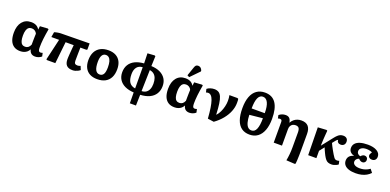

<svg xmlns="http://www.w3.org/2000/svg" viewBox="3 -2002 6914 3406"><g transform="rotate(20 3460.5 -298.5)"><path d="M272.5 14Q202.5 14 154.5 -17Q106.5 -48 81.7 -108.2Q57 -168.5 57 -256.5Q57 -388 118.2 -463Q179.5 -538 286 -538Q342 -538 380.7 -518Q419.5 -498 443.5 -457H445.5L453 -522L599.5 -531.5L616 -522Q606.5 -468.5 599.3 -420.5Q592 -372.5 587 -329.5Q582 -286.5 579.8 -247.7Q577.5 -209 577.5 -173.5Q577.5 -140.5 581.8 -121.5Q586 -102.5 595.8 -94.5Q605.5 -86.5 622.5 -86.5Q630.5 -86.5 640.8 -88.8Q651 -91 661 -94.5L675 -31Q651.5 -10 619.8 2Q588 14 555 14Q509 14 480.8 -8.5Q452.5 -31 441 -78.5H439Q424.5 -49 400 -28.2Q375.5 -7.5 343.3 3.3Q311 14 272.5 14ZM328.5 -89.5Q363 -89.5 387.5 -108Q412 -126.5 428 -165Q428 -191 428.2 -218.8Q428.5 -246.5 429 -274.3Q429.5 -302 430.2 -326.8Q431 -351.5 432 -371.5Q420 -401.5 393 -419.5Q366 -437.5 332.5 -437.5Q297.5 -437.5 273.8 -418.5Q250 -399.5 238.3 -361Q226.5 -322.5 226.5 -264.5Q226.5 -204 237.5 -165.3Q248.5 -126.5 271 -108Q293.5 -89.5 328.5 -89.5Z M1260.5 14Q1184.5 14 1148.3 -23.8Q1112 -61.5 1112 -140.5Q1112 -155.5 1113.2 -178.5Q1114.5 -201.5 1116.5 -229.5Q1118.5 -257.5 1121 -288.5Q1123.5 -319.5 1126.2 -350.7Q1129 -382 1131.5 -411H978.5L934 0H779L762 -9L855.5 -411H709.5L725.5 -507.5Q737.5 -512 753.5 -516Q769.5 -520 786.5 -523Q803.5 -526 819.5 -527.8Q835.5 -529.5 846.5 -529.5L1386.5 -536.5V-420L1369.5 -411H1257.5Q1256.5 -357 1255.8 -320.8Q1255 -284.5 1254.8 -258.8Q1254.5 -233 1254.3 -210.5Q1254 -188 1254 -161Q1254 -125.5 1268.5 -110Q1283 -94.5 1316.5 -94.5Q1330 -94.5 1341.8 -97.5Q1353.5 -100.5 1372 -108L1400.5 -38.5Q1381 -22 1357.8 -10.5Q1334.5 1 1310 7.5Q1285.5 14 1260.5 14Z M1726 14Q1643.5 14 1585.2 -17.2Q1527 -48.5 1496.5 -107.8Q1466 -167 1466 -251Q1466 -341.5 1498.7 -405.5Q1531.5 -469.5 1594 -503.5Q1656.5 -537.5 1744.5 -537.5Q1827 -537.5 1885 -506.5Q1943 -475.5 1973.5 -416.5Q2004 -357.5 2004 -273Q2004 -181 1971.8 -117Q1939.5 -53 1877.8 -19.5Q1816 14 1726 14ZM1739.5 -79Q1789 -79 1812.7 -119.8Q1836.5 -160.5 1836.5 -250Q1836.5 -314 1824.5 -357.2Q1812.5 -400.5 1788.5 -422.2Q1764.5 -444 1730 -444Q1683 -444 1658.5 -402.2Q1634 -360.5 1634 -280Q1634 -177.5 1660.8 -128.3Q1687.5 -79 1739.5 -79Z M2420 217.5 2418 13Q2320 8 2249.2 -25.5Q2178.5 -59 2141.2 -117.8Q2104 -176.5 2104 -255.5Q2104 -337.5 2140.5 -397.5Q2177 -457.5 2246.7 -492.3Q2316.5 -527 2416 -534L2410.5 -723L2544 -731.5L2560 -722.5L2553 -534Q2650 -530 2719.3 -496.8Q2788.5 -463.5 2825.8 -405.3Q2863 -347 2863 -268Q2863 -183.5 2825 -122Q2787 -60.5 2715 -26Q2643 8.5 2540.5 13L2535.5 217.5ZM2418 -62.5 2416 -462Q2345 -458.5 2307.8 -411Q2270.5 -363.5 2270.5 -279.5Q2270.5 -178.5 2306.3 -126Q2342 -73.5 2418 -62.5ZM2541.5 -57.5Q2590.5 -58 2624.8 -81.3Q2659 -104.5 2677 -147.3Q2695 -190 2695 -248.5Q2695 -311 2679 -354.7Q2663 -398.5 2631.5 -424.2Q2600 -450 2551.5 -457.5Z M3184.5 14Q3114.5 14 3066.5 -17Q3018.5 -48 2993.7 -108.2Q2969 -168.5 2969 -256.5Q2969 -388 3030.2 -463Q3091.5 -538 3198 -538Q3254 -538 3292.7 -518Q3331.5 -498 3355.5 -457H3357.5L3365 -522L3511.5 -531.5L3528 -522Q3518.5 -468.5 3511.3 -420.5Q3504 -372.5 3499 -329.5Q3494 -286.5 3491.8 -247.7Q3489.5 -209 3489.5 -173.5Q3489.5 -140.5 3493.8 -121.5Q3498 -102.5 3507.8 -94.5Q3517.5 -86.5 3534.5 -86.5Q3542.5 -86.5 3552.8 -88.8Q3563 -91 3573 -94.5L3587 -31Q3563.5 -10 3531.8 2Q3500 14 3467 14Q3421 14 3392.8 -8.5Q3364.5 -31 3353 -78.5H3351Q3336.5 -49 3312 -28.2Q3287.5 -7.5 3255.3 3.3Q3223 14 3184.5 14ZM3240.5 -89.5Q3275 -89.5 3299.5 -108Q3324 -126.5 3340 -165Q3340 -191 3340.2 -218.8Q3340.5 -246.5 3341 -274.3Q3341.5 -302 3342.2 -326.8Q3343 -351.5 3344 -371.5Q3332 -401.5 3305 -419.5Q3278 -437.5 3244.5 -437.5Q3209.5 -437.5 3185.8 -418.5Q3162 -399.5 3150.3 -361Q3138.5 -322.5 3138.5 -264.5Q3138.5 -204 3149.5 -165.3Q3160.5 -126.5 3183 -108Q3205.5 -89.5 3240.5 -89.5ZM3250 -578.5 3210.5 -599 3266.5 -761.5Q3277.5 -796 3292.3 -809.8Q3307 -823.5 3333.5 -823.5Q3360.5 -823.5 3380.3 -808Q3400 -792.5 3411.5 -761.5V-744.5Z M3930.5 16.5 3814 0Q3806 -115 3793.3 -197Q3780.5 -279 3762.5 -331Q3744.5 -383 3720 -407.7Q3695.5 -432.5 3664.5 -432.5Q3646 -432.5 3623.5 -424.5L3608.5 -487.5Q3633 -508 3670.8 -520.3Q3708.5 -532.5 3745 -532.5Q3793 -532.5 3826 -512.8Q3859 -493 3879.8 -446Q3900.5 -399 3911.8 -319.3Q3923 -239.5 3928.5 -119H3934Q3966 -153.5 3989.8 -203.5Q4013.5 -253.5 4027 -310Q4040.5 -366.5 4040.5 -418.5Q4040.5 -448 4037.7 -475.5Q4035 -503 4030 -523H4182L4199.5 -514.5Q4203 -501 4203.8 -485Q4204.5 -469 4204.5 -437.5Q4204.5 -357.5 4172 -276.5Q4139.5 -195.5 4078.3 -120.5Q4017 -45.5 3930.5 16.5Z M4602 14Q4511 14 4449.3 -31Q4387.5 -76 4356.2 -165.3Q4325 -254.5 4325 -386.5Q4325 -514 4358.2 -602.2Q4391.5 -690.5 4455.7 -736.2Q4520 -782 4612 -782Q4749 -782 4817.5 -682.2Q4886 -582.5 4886 -384.5Q4886 -259 4852.5 -169.8Q4819 -80.5 4755.5 -33.3Q4692 14 4602 14ZM4609 -67.5Q4639.5 -67.5 4662 -83.8Q4684.5 -100 4699.2 -133.8Q4714 -167.5 4721.5 -219Q4729 -270.5 4729 -340.5L4481.5 -315.5Q4484.5 -232.5 4499.5 -177.2Q4514.5 -122 4542 -94.8Q4569.5 -67.5 4609 -67.5ZM4481.5 -436H4729Q4729 -566 4696 -633.2Q4663 -700.5 4600 -700.5Q4571 -700.5 4548.5 -684Q4526 -667.5 4511.3 -634.5Q4496.5 -601.5 4489 -552Q4481.5 -502.5 4481.5 -436Z M5534 227 5375.5 217.5Q5381 190.5 5385.2 160.2Q5389.5 130 5392.7 97.5Q5396 65 5397.5 31.7Q5399 -1.5 5399 -34V-314Q5399 -373.5 5380.5 -398.2Q5362 -423 5317.5 -423Q5285.5 -423 5262.3 -409.5Q5239 -396 5226 -371.2Q5213 -346.5 5213 -312V0H5057V-387.5Q5057 -413 5048 -424Q5039 -435 5018.5 -435Q5003.5 -435 4980.5 -428L4967.5 -488.5Q4995.5 -510.5 5026 -521.8Q5056.5 -533 5091 -533Q5137 -533 5162.3 -508.8Q5187.5 -484.5 5197 -430H5200Q5219.5 -465 5247.5 -489Q5275.5 -513 5310.8 -525.5Q5346 -538 5386.5 -538Q5474 -538 5517 -490.3Q5560 -442.5 5560 -346.5V-34Q5560 8 5558.8 57.7Q5557.5 107.5 5555.3 150.7Q5553 194 5550 218Z M6149.5 13.5Q6112.5 13.5 6086.5 3.7Q6060.5 -6 6039.5 -30.3Q6018.5 -54.5 5995.5 -97Q5987 -113 5975.8 -136.3Q5964.5 -159.5 5953.3 -184.7Q5942 -210 5934 -230L5862 -138.5L5862.5 0H5707.5L5699 -522.5L5861.5 -532L5878 -523Q5874 -478 5871 -440Q5868 -402 5866 -368.2Q5864 -334.5 5862.8 -301.8Q5861.5 -269 5861 -235L6019 -435Q6050 -474.5 6074.5 -497Q6099 -519.5 6123.3 -529Q6147.5 -538.5 6176 -538.5Q6218.5 -538.5 6242.3 -516.3Q6266 -494 6266 -455Q6266 -417 6243.8 -394.5Q6221.5 -372 6183.5 -372Q6151.5 -372 6132.5 -390.2Q6113.5 -408.5 6115 -436Q6108.5 -435 6101.5 -430.5Q6094.5 -426 6086.8 -418Q6079 -410 6069 -397.5L6030 -348.5Q6041.5 -324.5 6056 -295.3Q6070.5 -266 6088.8 -233.8Q6107 -201.5 6128 -166Q6148.5 -132 6161.8 -115Q6175 -98 6187.8 -92.3Q6200.5 -86.5 6219 -86.5Q6230.5 -86.5 6239.5 -88.5Q6248.5 -90.5 6260 -94.5L6274 -31Q6257.5 -17.5 6236.3 -7.5Q6215 2.5 6192.8 8Q6170.5 13.5 6149.5 13.5Z M6605 14Q6529 14 6475.2 -3.8Q6421.5 -21.5 6393.2 -55.8Q6365 -90 6365 -138Q6365 -188 6393 -220.3Q6421 -252.5 6475 -265.5V-268Q6427.5 -280.5 6401.7 -309.5Q6376 -338.5 6376 -380Q6376 -431.5 6406.5 -466.5Q6437 -501.5 6496 -519.8Q6555 -538 6641 -538Q6749.5 -538 6813.5 -499.5Q6877.5 -461 6877.5 -395.5Q6877.5 -356.5 6855.5 -333.7Q6833.5 -311 6794 -311Q6763 -311 6743.8 -327.7Q6724.5 -344.5 6724.5 -370Q6724.5 -377.5 6727.5 -386Q6730.5 -394.5 6737 -406Q6743.5 -417.5 6753.5 -432Q6737.5 -443.5 6707 -450.2Q6676.5 -457 6643.5 -457Q6585 -457 6550.3 -433.7Q6515.5 -410.5 6515.5 -371Q6515.5 -344.5 6531.8 -325.8Q6548 -307 6581.5 -297.5Q6600 -317.5 6616.8 -327Q6633.5 -336.5 6651.5 -336.5Q6679.5 -336.5 6696.8 -319.5Q6714 -302.5 6714 -274Q6714 -246 6696.5 -228.2Q6679 -210.5 6651.5 -210.5Q6632.5 -210.5 6613 -221.3Q6593.5 -232 6579 -250.5Q6549 -240.5 6531.8 -220Q6514.5 -199.5 6514.5 -174.5Q6514.5 -136 6548.8 -114.5Q6583 -93 6644 -93Q6680.5 -93 6712.5 -99.5Q6744.5 -106 6774.3 -119.3Q6804 -132.5 6831.5 -153L6880 -91Q6847.5 -56.5 6806 -33Q6764.5 -9.5 6714.3 2.2Q6664 14 6605 14Z"/></g></svg>

Font: Literata Variable Black
Style: Regular
Weight: 900
Designer: Latin by Veronika Burian and Jose Scaglione. Greek by Irene Vlachou. Cyrillic by Vera Evstafieva.
Foundry: TypeTogether
Version: Version 3.021